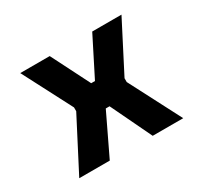

<svg xmlns="http://www.w3.org/2000/svg" viewBox="-110 -643 833 790"><g transform="rotate(-30 306.0 -248.0)"><path d="M59 0 186 -245V-263L65 -496H205L297 -314H315L407 -496H546L426 -263V-245L553 0H408L315 -194H297L204 0Z"/></g></svg>

Font: Space Mono
Style: Bold
Weight: 700
Monospace: yes
Designer: Colophon Foundry + Benjamin Critton
Foundry: Colophon Foundry & Benjamin Critton
Version: Version 1.003; ttfautohint (v1.8.4.7-5d5b)